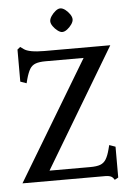

<svg xmlns="http://www.w3.org/2000/svg" viewBox="-63 -991 716 1061"><g transform="rotate(-5 295.0 -460.0)"><path d="M530 25 522 14Q511 0 480 0H20L417 -661H206Q171 -661 150.5 -653.5Q130 -646 118.5 -627Q107 -608 97 -572L91 -549L57 -561V-739L73 -752L91 -739Q119 -718 205 -718H570L175 -57H401Q437 -57 457 -64.5Q477 -72 489 -91.5Q501 -111 510 -146L516 -169L550 -157V14ZM312 -814Q301 -814 286.5 -825Q272 -836 261.5 -851Q251 -866 251 -879Q251 -892 261.5 -907.5Q272 -923 286 -934Q300 -945 312 -945Q325 -945 339.5 -934Q354 -923 364.5 -907.5Q375 -892 375 -879Q375 -866 364.5 -851Q354 -836 339.5 -825Q325 -814 312 -814Z"/></g></svg>

Font: Gabriela
Style: Regular
Weight: 400
Designer: Eduardo Rodriguez Tunni
Foundry: Eduardo Rodriguez Tunni
Version: Version 2.001;gftools[0.9.26]